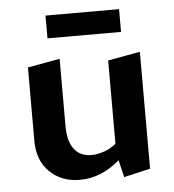

<svg xmlns="http://www.w3.org/2000/svg" viewBox="-47 -635 625 689"><g transform="rotate(-5 265.5 -290.0)"><path d="M407 -509H142V-591H407ZM468 -432V-11L373 11L358 -51Q291 7 214 7Q148 7 105.5 -34.5Q63 -76 63 -146V-411L179 -432V-188Q179 -136 200.5 -107Q222 -78 263 -78Q285 -78 309 -86.5Q333 -95 352 -111V-411Z"/></g></svg>

Font: Ysabeau Infant
Style: Bold
Weight: 700
Designer: Christian Thalmann (Catharsis Fonts)
Version: Version 0.003